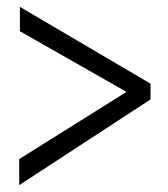

<svg xmlns="http://www.w3.org/2000/svg" viewBox="-20 -587 490 560"><path d="M36 -47V-123L349 -319L38 -496V-567L419 -343V-297Z"/></svg>

Font: Inconsolata SemiCondensed
Style: Regular
Weight: 400
Width: 4
Monospace: yes
Designer: Raph Levien, Cyreal, Brenton Simpson
Foundry: Raph Levien, Cyreal, Google
Version: Version 3.000; ttfautohint (v1.8.2.53-6de2)